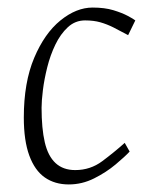

<svg xmlns="http://www.w3.org/2000/svg" viewBox="-20 -479 403 508"><path d="M162 9Q125 9 98.5 -9.5Q72 -28 57.5 -67.5Q43 -107 43 -168Q43 -261 70.5 -326Q98 -391 140 -425Q182 -459 225 -459Q257 -459 280 -452Q303 -445 318 -437Q333 -429 338 -425L319 -386Q297 -398 280 -406.5Q263 -415 245.5 -420Q228 -425 205 -425Q179 -425 159.5 -407Q140 -389 126.5 -361Q113 -333 105 -301Q97 -269 93.5 -240.5Q90 -212 90 -194Q90 -139 98.5 -102.5Q107 -66 127 -47.5Q147 -29 179 -29Q219 -29 250.5 -52.5Q282 -76 310 -101L323 -78Q311 -65 286 -44Q261 -23 229 -7Q197 9 162 9Z"/></svg>

Font: Ancizar Sans Thin
Style: Italic
Weight: 100
Italic angle: -4°
Designer: Cesar Puertas, Viviana Monsalve, Julian Moncada, Julian Prieto, Jose Castro, Mariel Hernandez, Felipe Aragon, Sara Alarc
Version: Version 8.100